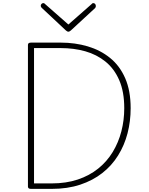

<svg xmlns="http://www.w3.org/2000/svg" viewBox="-20 -1210 957 1230"><path d="M178 0Q159 0 159 -15V-922Q159 -930 164 -933.5Q169 -937 179 -937H369Q461 -937 542 -913Q623 -889 685 -839Q747 -789 782 -709Q817 -629 817 -517Q817 -433 797 -356Q777 -279 736.5 -214Q696 -149 635.5 -101.5Q575 -54 494 -27Q413 0 311 0ZM198 -35H310Q404 -35 478.5 -60Q553 -85 609 -130Q665 -175 702 -236Q739 -297 757.5 -368.5Q776 -440 776 -517Q776 -622 744 -696Q712 -770 655.5 -815.5Q599 -861 526 -881.5Q453 -902 369 -902H198ZM578 -1190Q585 -1190 589.5 -1184.5Q594 -1179 594 -1171Q594 -1168 593 -1165.5Q592 -1163 590 -1159L434 -1015Q429 -1011 425.5 -1009Q422 -1007 418 -1007Q414 -1007 410.5 -1009Q407 -1011 402 -1015L246 -1161Q244 -1164 242.5 -1167Q241 -1170 241 -1172Q241 -1180 246 -1185Q251 -1190 257 -1190Q262 -1190 264.5 -1188Q267 -1186 270 -1183L418 -1053L566 -1183Q568 -1186 571 -1188Q574 -1190 578 -1190Z"/></svg>

Font: Playwrite US Modern Thin
Style: Regular
Weight: 250
Designer: Veronika Burian, José Scaglione
Foundry: TypeTogether
Version: Version 1.003